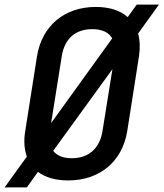

<svg xmlns="http://www.w3.org/2000/svg" viewBox="-41 -770 707 830"><path d="M-21 40H75L123 -27C155 -3 199 10 254 10C390 10 488 -72 509 -203L560 -528C565 -564 564 -597 556 -625L646 -750H550L511 -696C479 -725 432 -740 373 -740C237 -740 140 -658 119 -527L68 -203C61 -161 64 -124 75 -93ZM226 -527C238 -603 285 -644 358 -644C400 -644 430 -630 444 -604L180 -238ZM269 -86C232 -86 205 -97 189 -118L445 -471L402 -203C390 -128 342 -86 269 -86Z"/></svg>

Font: JetBrains Mono SemiBold
Style: Italic
Weight: 472
Italic angle: -9°
Monospace: yes
Designer: Philipp Nurullin, Konstantin Bulenkov
Foundry: JetBrains
Version: Version 2.305